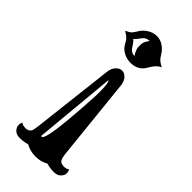

<svg xmlns="http://www.w3.org/2000/svg" viewBox="-265 -724 945 945"><g transform="rotate(45 207.0 -252.0)"><path d="M369.6 97.2Q357.4 105.5 344 105.5Q330.6 105.5 323.5 102.5Q316.4 99.6 312.5 93.8Q306.2 85 302.7 58.6L257.3 -378.9Q252.9 -405.3 239.3 -418.5Q225.6 -431.6 210.2 -431.6Q194.8 -431.6 180.4 -417.5Q166 -403.3 162.1 -378.4L111.3 58.6Q107.9 85 103 92.3Q93.8 105.5 74.5 105.5Q55.2 105.5 44.4 97.2Q39.1 104 39.1 118.7Q39.1 133.3 51.5 146.5Q64 159.7 88.9 159.7Q113.8 159.7 139.6 152.3Q169.9 169.4 207.5 169.4Q245.1 169.4 273.9 152.3Q297.9 159.7 324 159.7Q350.1 159.7 362.5 146.2Q375 132.8 375 120.6Q375 104.5 369.6 97.2ZM195.8 -350.1Q206.5 -344.7 206.5 -277.3Q206.5 -248.5 204.1 -216.3L199.7 -148.9Q187 35.2 168.9 70.8Q163.1 82 155.8 78.1ZM82 -580.6Q109.4 -563.5 116.5 -553Q123.5 -542.5 127.9 -534.2Q139.6 -512.2 162.4 -499.8Q185.1 -487.3 211.4 -487.3Q266.1 -487.3 290.5 -533.2Q310.1 -569.3 336.9 -580.6Q329.6 -585 323.2 -588.4Q316.9 -591.8 311.5 -596.2Q300.3 -605.5 289.1 -624.8Q277.8 -644 257.1 -658.4Q236.3 -672.9 211.4 -672.9Q186.5 -672.9 163.3 -658.4Q140.1 -644 127.9 -622.1Q113.8 -597.7 102.3 -591.1Q90.8 -584.5 82 -580.6ZM202.6 -524.9Q191.9 -524.9 183.6 -529.1Q175.3 -533.2 168.9 -541.5Q162.6 -549.8 159.9 -554.4Q157.2 -559.1 153.3 -564Q144 -577.6 138.2 -580.6Q146 -585 152.6 -594.5Q159.2 -604 168 -614.7Q181.2 -630.4 202.6 -630.4Q199.7 -625 196.5 -620.4Q193.4 -615.7 190.4 -610.6Q187.5 -605.5 185.8 -598.4Q184.1 -591.3 184.1 -572Q184.1 -552.7 202.6 -524.9Z"/></g></svg>

Font: Rye
Style: Regular
Weight: 400
Designer: Nicole Fally
Foundry: Nicole Fally
Version: Version 1.001